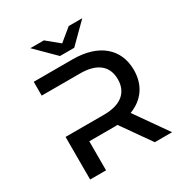

<svg xmlns="http://www.w3.org/2000/svg" viewBox="-201 -1041 1131 1191"><g transform="rotate(-30 364.5 -445.5)"><path d="M524 -232C620 -268 675 -346 675 -453C675 -607 563 -700 380 -700H100V-601H376C497 -601 560 -547 560 -453C560 -360 497 -305 376 -305H100V0H214V-208H380C392 -208 405 -208 416 -209L563 0H687ZM558 -891H461L372 -818L283 -891H186L321 -757H423Z"/></g></svg>

Font: Montserrat-Alt1 SemBd
Style: Regular
Weight: 600
Designer: Differentunic
Foundry: Differentunic
Version: Version 7.222